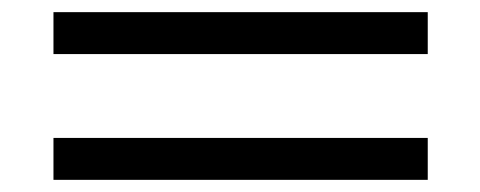

<svg xmlns="http://www.w3.org/2000/svg" viewBox="-20 -474 790 316"><path d="M68 -385V-454H684V-385ZM68 -178V-247H684V-178Z"/></svg>

Font: Inconsolata ExtraExpanded
Style: Regular
Weight: 400
Width: 8
Monospace: yes
Designer: Raph Levien, Cyreal, Brenton Simpson
Foundry: Raph Levien, Cyreal, Google
Version: Version 3.001; ttfautohint (v1.8.2.53-6de2)